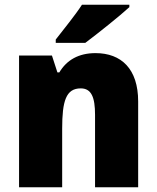

<svg xmlns="http://www.w3.org/2000/svg" viewBox="-20 -879 658 806"><path d="M523 -849V-859H324C295 -814 247 -756 214 -713V-699H338C390 -738 483 -812 523 -849ZM381 -656C310 -656 260 -627 229 -575H221L198 -646H60V-93H241V-339C241 -455 257 -508 319 -508C364 -508 379 -470 379 -397V-93H560V-453C560 -590 489 -656 381 -656Z"/></svg>

Font: Noto Sans Kannada UI SemiCondensed Black
Style: Regular
Weight: 900
Width: 4
Designer: Jelle Bosma - Monotype Design Team
Foundry: Monotype Imaging Inc.
Version: Version 2.005